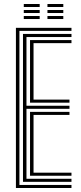

<svg xmlns="http://www.w3.org/2000/svg" viewBox="-20 -939 405 959"><path d="M59.5 0V-800H337V-784.8H77V-15.2H337V0ZM130 -61.2V-380.2H327V-365H147.5V-76.5H337V-61.2ZM94.8 -30.8V-769.5H337V-754H112.2V-410.8H327V-395.5H112.2V-46H337V-30.8ZM130 -426.2V-738.8H337V-723.5H147.5V-441.5H327V-426.2ZM217 -904V-919H296.2V-904ZM98.8 -844V-859H178.2V-844ZM98.8 -874V-889H178.2V-874ZM98.8 -904V-919H178.2V-904ZM217 -844V-859H296.2V-844ZM217 -874V-889H296.2V-874Z"/></svg>

Font: Big Shoulders Inline Text Thin Medium
Style: Regular
Weight: 500
Version: Version 2.002